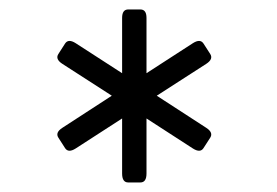

<svg xmlns="http://www.w3.org/2000/svg" viewBox="-20 -508 577 400"><path d="M409.7 -241.7Q424.8 -231.9 418 -221.2L403.8 -199.2Q397 -189 381.8 -198.7L285.2 -261.2V-146.5Q285.2 -127.9 272.5 -127.9H247.1Q234.4 -127.9 234.4 -146.5V-261.2L137.7 -198.7Q122.6 -189 115.7 -199.2L101.6 -221.2Q94.7 -231.9 109.9 -241.7L212.9 -308.6L109.9 -375Q94.7 -384.8 101.6 -395.5L115.7 -417.5Q122.6 -427.7 137.7 -418L234.4 -355.5V-470.7Q234.4 -488.3 247.1 -488.3H272.5Q285.2 -488.3 285.2 -470.7V-355.5L381.8 -418Q397 -427.7 403.8 -417.5L418 -395.5Q424.8 -384.8 409.7 -375L306.6 -308.6Z"/></svg>

Font: Caudex
Style: Regular
Weight: 400
Version: Version 1.04